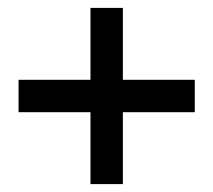

<svg xmlns="http://www.w3.org/2000/svg" viewBox="-20 -533 540 486"><path d="M473 -331H291V-513H209V-331H27V-249H209V-67H291V-249H473Z"/></svg>

Font: Charger
Style: Bd
Weight: 400
Designer: Jasper
Foundry: Cannot Into Space Fonts
Version: Version 0.98